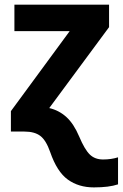

<svg xmlns="http://www.w3.org/2000/svg" viewBox="-20 -566 528 826"><path d="M195.8 87.9Q178.2 37.6 153.6 18.8Q128.9 0 85 0H26.9V-87.9L279.8 -432.1H42V-545.9H449.2V-449.2L191.9 -101.1Q233.9 -91.3 265.6 -62.5Q297.4 -33.7 320.8 21.7Q344.2 77.1 366.2 98.6Q388.2 120.1 423.3 120.1Q458.5 120.1 487.8 110.8V227.1Q449.2 240.2 383.8 240.2Q318.4 240.2 271.7 206.5Q225.1 172.9 195.8 87.9Z"/></svg>

Font: NotoSans-Bold
Style: Bold
Weight: 700
Designer: Monotype Design team
Foundry: Monotype Imaging Inc.
Version: Version 1.04